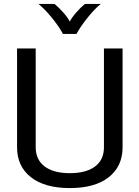

<svg xmlns="http://www.w3.org/2000/svg" viewBox="-20 -947 711 979"><path d="M67 -196V-700H162V-196Q162 -133 207.5 -98.5Q253 -64 336 -64Q419 -64 464.5 -98Q510 -132 510 -196V-700H605V-196Q605 -99 534.5 -43.5Q464 12 336 12Q208 12 137.5 -43.5Q67 -99 67 -196ZM176 -927H258Q280 -909 303 -883Q326 -857 336 -837Q345 -856 368 -882.5Q391 -909 413 -927H494Q466 -905 429.5 -860.5Q393 -816 370 -774H301Q279 -815 242 -859.5Q205 -904 176 -927Z"/></svg>

Font: KoHo Medium
Style: Regular
Weight: 500
Version: Version 1.000; ttfautohint (v1.6)